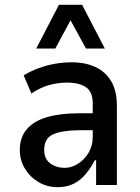

<svg xmlns="http://www.w3.org/2000/svg" viewBox="-20 -766 579 795"><path d="M219 9Q175 9 139.5 -12Q104 -33 83 -68Q62 -103 62 -145Q62 -197 91 -231Q120 -265 175 -281Q230 -297 307 -297H378V-227H322Q281 -227 251 -223Q221 -219 201.5 -210.5Q182 -202 172.5 -186Q163 -170 163 -146Q163 -108 188 -89.5Q213 -71 248 -71Q276 -71 303 -88Q330 -105 347 -134Q364 -163 364 -198V-338Q364 -385 336.5 -404.5Q309 -424 256 -424Q223 -424 186 -414.5Q149 -405 110 -379L78 -454Q110 -473 142 -484.5Q174 -496 208 -502Q242 -508 278 -508Q333 -508 375 -488.5Q417 -469 440.5 -429.5Q464 -390 464 -328V0H378V-102H372Q357 -72 335.5 -46Q314 -20 285.5 -5.5Q257 9 219 9ZM130 -565 224 -746H320L414 -565H336L272 -682L209 -565Z"/></svg>

Font: Nunito Sans 7pt Condensed SemiBold
Style: Regular
Weight: 600
Width: 3
Designer: Vernon Adams
Foundry: Vernon Adams
Version: Version 3.101;gftools[0.9.27]